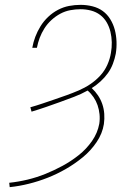

<svg xmlns="http://www.w3.org/2000/svg" viewBox="-20 -763 540 791"><path d="M20 8 18 -10Q56 -14 93.5 -23Q131 -32 167 -46.5Q203 -61 238 -80Q273 -99 304.5 -124Q336 -149 359 -182Q382 -215 389 -253Q392 -273 390 -292.5Q388 -312 382 -329.5Q376 -347 365.5 -362.5Q355 -378 341 -390Q314 -375 285 -364Q256 -353 227 -342.5Q198 -332 169 -322Q140 -312 110 -303L105 -321Q130 -328 155 -336.5Q180 -345 205 -353.5Q230 -362 255 -371Q280 -380 304.5 -390.5Q329 -401 351.5 -416Q374 -431 392.5 -451Q411 -471 422 -495.5Q433 -520 437 -545Q441 -567 440.5 -589Q440 -611 435 -632Q430 -653 419.5 -671Q409 -689 392.5 -701.5Q376 -714 355 -719.5Q334 -725 312 -725Q291 -725 269.5 -721Q248 -717 228.5 -706.5Q209 -696 192 -680.5Q175 -665 163 -646Q151 -627 143.5 -607Q136 -587 132 -566H113Q117 -589 125.5 -611.5Q134 -634 147 -655Q160 -676 178.5 -693.5Q197 -711 219 -722.5Q241 -734 264.5 -738.5Q288 -743 312 -743Q337 -743 361 -737Q385 -731 403.5 -717.5Q422 -704 434.5 -683.5Q447 -663 453 -640Q459 -617 460 -592Q461 -567 457 -542Q453 -521 445 -500Q437 -479 424 -461Q411 -443 394 -427.5Q377 -412 358 -400Q373 -386 384 -369.5Q395 -353 401.5 -334Q408 -315 409.5 -294Q411 -273 408 -252Q402 -213 378 -177.5Q354 -142 321 -115Q288 -88 251.5 -67Q215 -46 177 -31Q139 -16 99 -6Q59 4 20 8Z"/></svg>

Font: Iosevka Slab Thin
Style: Italic
Weight: 100
Italic angle: -9°
Monospace: yes
Designer: Belleve Invis
Foundry: Belleve Invis
Version: Version 11.1.1; ttfautohint (v1.8.3)